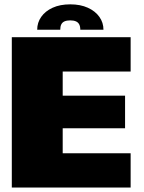

<svg xmlns="http://www.w3.org/2000/svg" viewBox="-20 -842 646 862"><path d="M33 0H566.5V-154H261.5V-266H541.5V-412.5H261.5V-521H566.5V-675H33ZM295.5 -822.5Q249.5 -822.5 216.2 -807.2Q183 -792 165 -766.2Q147 -740.5 147 -708.5H250.5Q250.5 -723 255 -732.2Q259.5 -741.5 269.5 -746Q279.5 -750.5 295.5 -750.5Q310.5 -750.5 320.5 -746.2Q330.5 -742 335.5 -732.8Q340.5 -723.5 340.5 -708.5H444.5Q444.5 -740.5 426.2 -766.2Q408 -792 374.5 -807.2Q341 -822.5 295.5 -822.5Z"/></svg>

Font: Anybody UltraCondensed Thin Black
Style: Regular
Weight: 900
Version: Version 1.111